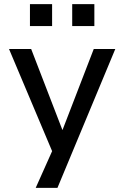

<svg xmlns="http://www.w3.org/2000/svg" viewBox="-20 -736 607 936"><path d="M154 180 251 -37V41L24 -497H132L284 -103H285L437 -497H542L260 180ZM332 -609V-716H440V-609ZM126 -609V-716H234V-609Z"/></svg>

Font: Nunito Sans 7pt Medium
Style: Regular
Weight: 500
Designer: Vernon Adams
Foundry: Vernon Adams
Version: Version 3.101;gftools[0.9.27]